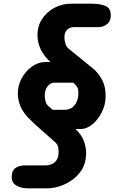

<svg xmlns="http://www.w3.org/2000/svg" viewBox="-20 -1024 622 1044"><path d="M129.5 0Q96 0 69.5 -15Q43 -30 43.5 -62.5Q44 -96 63.2 -110.2Q82.5 -124.5 116.5 -124.5H222Q247.5 -124.5 263.8 -132.5Q280 -140.5 288.2 -154.2Q296.5 -168 298 -185.5Q300 -206.5 296.5 -223Q293 -239.5 280 -250.5L177.5 -341.5Q156 -361 133.2 -384.2Q110.5 -407.5 94.8 -438.2Q79 -469 77 -510.5Q75.5 -556 96.8 -596.2Q118 -636.5 153.2 -661.8Q188.5 -687 227.5 -687H253Q238.5 -701.5 225.2 -718Q212 -734.5 202 -754Q195 -769 190 -786.5Q185 -804 184 -824.5Q181.5 -876.5 206.5 -917Q231.5 -957.5 274.5 -980.8Q317.5 -1004 367.5 -1004H478Q524 -1004 553.2 -991.8Q582.5 -979.5 582.5 -941Q582.5 -909 562.2 -892.8Q542 -876.5 514 -876.5H382.5Q367.5 -876.5 354.8 -869.8Q342 -863 335.2 -848.2Q328.5 -833.5 331 -810Q332.5 -794 337.8 -781Q343 -768 354.5 -758L486 -651.5Q515 -628 535.8 -588Q556.5 -548 554 -490.5Q552.5 -451.5 533 -412.8Q513.5 -374 482.8 -348.2Q452 -322.5 417.5 -322.5H390.5Q401.5 -312 412.5 -298.2Q423.5 -284.5 431.5 -268.5Q440.5 -248.5 445.2 -225Q450 -201.5 447.5 -174Q444.5 -132 423.8 -99.5Q403 -67 371.8 -45Q340.5 -23 305 -11.5Q269.5 0 236.5 0ZM266.5 -427H329Q356 -427 372.2 -439.2Q388.5 -451.5 396.2 -469Q404 -486.5 405.5 -503Q407.5 -525.5 403.8 -540.8Q400 -556 378.5 -574.5H275.5Q260.5 -574.5 247.8 -564Q235 -553.5 228.2 -535.2Q221.5 -517 224 -494Q226.5 -468 234.2 -457.2Q242 -446.5 266.5 -427Z"/></svg>

Font: Edu NSW ACT Cursive
Style: Regular
Weight: 400
Designer: Tina and Corey Anderson, Eben Sorkin, Mirko Velimirovic
Foundry: Sorkin Type Co.
Version: Version 2.000